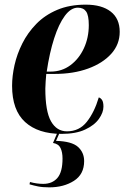

<svg xmlns="http://www.w3.org/2000/svg" viewBox="-20 -566 535 826"><path d="M245 10Q144 10 88 -41Q32 -92 32 -197Q32 -239 42.5 -286Q53 -333 76 -379Q99 -425 136 -463Q173 -501 226 -523.5Q279 -546 349 -546Q418 -546 456.5 -516Q495 -486 495 -429Q495 -375 458.5 -334.5Q422 -294 359 -271Q296 -248 215 -248H179Q178 -238 176.5 -216.5Q175 -195 175 -185Q175 -87 199.5 -44Q224 -1 268 -1Q321 -1 353.5 -42Q386 -83 405 -147Q414 -144 419.5 -135Q425 -126 425 -107Q425 -82 405.5 -54.5Q386 -27 346 -8.5Q306 10 245 10ZM198 -258Q246 -258 283 -285.5Q320 -313 341 -358.5Q362 -404 362 -458Q362 -500 350.5 -516.5Q339 -533 315 -533Q285 -533 259 -498Q233 -463 213 -401Q193 -339 181 -258ZM192 240Q163 240 143.5 236Q124 232 107 227L109 217Q138 225 166 225Q205 225 227 199.5Q249 174 249 116Q249 89 240.5 71Q232 53 208 49L231 -5H241L221 40Q289 42 315.5 66Q342 90 342 127Q342 184 298 212Q254 240 192 240Z"/></svg>

Font: Noto Serif Display SemiCondensed
Style: Bold Italic
Weight: 700
Width: 4
Italic angle: -12°
Designer: Monotype Design Team
Foundry: Monotype Imaging Inc.
Version: Version 2.009